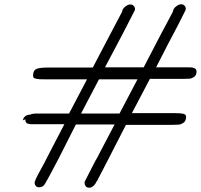

<svg xmlns="http://www.w3.org/2000/svg" viewBox="-20 -710 939 898"><path d="M99 -152Q97 -151 93 -149.5Q89 -148 87 -147Q92 -173 122 -174Q131 -179 152 -179H303L387 -339H189Q172 -339 164 -339.5Q156 -340 147 -342Q138 -344 136 -349Q134 -354 135 -363Q137 -383 152.5 -388.5Q168 -394 202 -394H414L492 -543Q494 -547 551 -655Q552 -668 565 -678.5Q578 -689 589 -689Q601 -689 607 -680.5Q613 -672 611 -663Q567 -575 471 -395H652L730 -545Q742 -568 763 -607Q784 -646 789 -656Q790 -669 803 -679.5Q816 -690 827 -690Q839 -690 845 -681Q851 -672 848 -663Q821 -607 768 -508L710 -395H867Q902 -395 899 -372Q898 -357 887.5 -350Q877 -343 866.5 -342Q856 -341 834 -341H681L597 -181H795Q827 -181 840 -177Q853 -173 850 -157Q848 -142 837 -135Q826 -128 815.5 -127Q805 -126 782 -126H569L489 30Q477 54 458.5 89Q440 124 434 136Q434 135 433 136.5Q432 138 430.5 141Q429 144 427 147.5Q425 151 422 154.5Q419 158 415.5 161Q412 164 407 166Q402 168 397 168Q385 168 379.5 159Q374 150 376 140L424 46Q426 43 436 25Q446 7 451 -4L516 -128H335L256 28Q216 105 200 133L198 136Q197 139 194 144Q191 149 187.5 154Q184 159 177.5 162.5Q171 166 163 166Q151 166 145.5 157Q140 148 143 139L149 124Q156 109 173.5 77.5Q191 46 199 29L281 -129H127Q96 -129 99 -152ZM359 -179H539L623 -339H443Z"/></svg>

Font: Coval
Style: ExtraLight Italic
Weight: 200
Foundry: Context Ltd
Version: Version 001.000